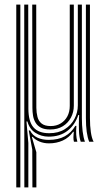

<svg xmlns="http://www.w3.org/2000/svg" viewBox="-20 -620 481 840"><path d="M86.5 200 86 -600H103.5L104.2 -145.2Q104.2 -88.5 126.4 -62.9Q148.5 -37.2 195.5 -37.2Q235.5 -37.2 263.4 -54.8Q291.2 -72.2 305.9 -100.1Q320.5 -128 320.5 -159V-600H338.2V-103.8Q338.2 -72 341.5 -45.4Q344.8 -18.8 351.5 0H333.2Q326.5 -20 325.5 -46.9Q324.5 -73.8 325.5 -103.5Q325.8 -106.8 326 -110.1Q326.2 -113.5 326.2 -116.8H322.5Q308 -73 275 -47.5Q242 -22 192.2 -22.2Q160.2 -22.5 134.8 -38.9Q109.2 -55.2 100 -88.5H95.8L104 5.5V200ZM121.8 200 121.2 34.5 105.8 -49.2H111.5Q122.2 -27.5 143.8 -17.8Q165.2 -8 192.8 -8Q235.2 -8 263.9 -24Q292.5 -40 309.5 -69.2H314.2Q312.5 -47.8 313.4 -31.6Q314.2 -15.5 318.5 0H303.5Q301 -8.8 301.2 -19.9Q301.5 -31 302.8 -43.5H300Q281.8 -17.5 254.4 -5.1Q227 7.2 194.5 7.2Q172 7.2 153 -0.6Q134 -8.5 123 -21.2H119.2L139 46L139.2 200ZM51.2 200V-600H69V200ZM199.5 -53.5Q174.5 -53.5 159.2 -61.5Q144 -69.5 135.8 -83Q127.5 -96.5 124.6 -113.4Q121.8 -130.2 121.8 -148L121 -600H138.5L139 -148.5Q139.2 -127 143.9 -108.8Q148.5 -90.5 162.1 -79.5Q175.8 -68.5 201.8 -68.5Q226.5 -68.5 245.4 -79.9Q264.2 -91.2 274.8 -111.1Q285.2 -131 285.2 -156.5V-600H303V-157.8Q303 -129.5 290.5 -105.8Q278 -82 255 -67.8Q232 -53.5 199.5 -53.5ZM370.2 0Q355.8 -34.8 355.8 -103.8V-600H373.5V-103.8Q373.5 -69 377.5 -41.9Q381.5 -14.8 389.5 0Z"/></svg>

Font: Big Shoulders Inline Text Thin Medium
Style: Regular
Weight: 500
Version: Version 2.002